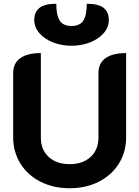

<svg xmlns="http://www.w3.org/2000/svg" viewBox="-20 -991 740 1020"><path d="M50 -261V-603Q50 -655 87.5 -682Q125 -709 197 -709V-261Q197 -196 238.5 -157.5Q280 -119 350 -119Q420 -119 461.5 -157.5Q503 -196 503 -261V-603Q503 -655 540.5 -682Q578 -709 650 -709V-261Q650 -184 611.5 -122Q573 -60 504.5 -25.5Q436 9 350 9Q264 9 195.5 -25.5Q127 -60 88.5 -122Q50 -184 50 -261ZM162 -885Q162 -927 189.5 -949Q217 -971 279 -971Q279 -911 297 -882Q315 -853 360 -853Q405 -853 423 -882Q441 -911 441 -971Q503 -971 530.5 -949Q558 -927 558 -885Q558 -846 530.5 -814.5Q503 -783 457.5 -765.5Q412 -748 360 -748Q308 -748 262.5 -765.5Q217 -783 189.5 -814.5Q162 -846 162 -885Z"/></svg>

Font: K2D ExtraBold
Style: Regular
Weight: 800
Designer: Katatrad Aksorn Co.,Ltd.
Foundry: Cadson Demak Co.,Ltd.
Version: Version 1.000; ttfautohint (v1.6)